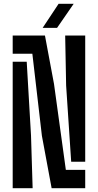

<svg xmlns="http://www.w3.org/2000/svg" viewBox="-20 -986 513 1006"><path d="M250.5 0 199.5 -274.5 149.5 -704.5H46.5V-800H215.5L263 -546L325 -96H426.5V0ZM46.5 0V-662.5H120L142.5 -276L151 0ZM353 -138.5 326.5 -537.5 321.5 -800H426.5V-138.5ZM203.5 -840 287 -966H366L279 -840Z"/></svg>

Font: Big Shoulders Stencil Display Thin
Style: Bold
Weight: 700
Version: Version 2.001